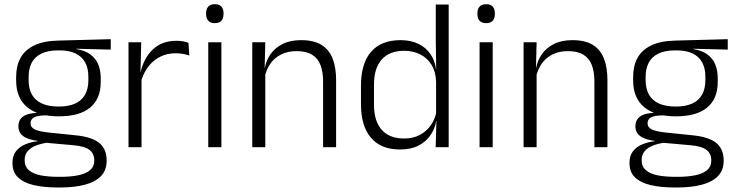

<svg xmlns="http://www.w3.org/2000/svg" viewBox="-20 -684 3412 892"><path d="M253.5 -143.5Q157.5 -143.5 106.2 -186.2Q55 -229 55 -310V-327Q55 -377 74.8 -414Q94.5 -451 138 -472.5Q181.5 -494 252 -495.5L494.5 -502V-453.5L334.5 -457.5V-456Q375 -449.5 400 -431Q425 -412.5 436.5 -384.5Q448 -356.5 448 -320.5V-303.5Q448 -225 398.8 -184.2Q349.5 -143.5 253.5 -143.5ZM250.5 137.5H261Q309 137.5 344 130.2Q379 123 398.5 106.5Q418 90 418 62.5V61Q418 29.5 395.5 12.2Q373 -5 319 -9.5L184 -21.5L205 -22Q172.5 -17.5 147.8 -8Q123 1.5 108.8 18Q94.5 34.5 94.5 59.5V60.5Q94.5 89.5 114 106.5Q133.5 123.5 168.5 130.5Q203.5 137.5 250.5 137.5ZM247 187Q183.5 187 136.5 176Q89.5 165 63.8 140.2Q38 115.5 38 73.5V71.5Q38 40 53.8 19.2Q69.5 -1.5 96.5 -13Q123.5 -24.5 155.5 -28L155 -29.5Q108.5 -35.5 87 -52.2Q65.5 -69 65.5 -97V-97.5Q65.5 -116 74.2 -129.5Q83 -143 101.5 -150.5Q120 -158 149.5 -159.5V-168.5L230 -147L192 -148Q152.5 -147.5 137.2 -138.2Q122 -129 122 -111.5V-111Q122 -92 142.5 -82.2Q163 -72.5 213.5 -67.5L331 -55.5Q407 -48 441.2 -19.8Q475.5 8.5 475.5 61V63Q475.5 107 449 134.2Q422.5 161.5 374 174.2Q325.5 187 260 187ZM253 -189Q298.5 -189 329 -202.8Q359.5 -216.5 375 -244Q390.5 -271.5 390.5 -311V-328.5Q390.5 -367.5 375.2 -394.8Q360 -422 330.2 -436Q300.5 -450 255.5 -450H252Q202.5 -450 171.8 -434.8Q141 -419.5 127 -392Q113 -364.5 113 -328V-311.5Q113 -271.5 128.5 -244.2Q144 -217 175 -203Q206 -189 253 -189Z M634 -301.5 618.5 -348 633.5 -350Q649.5 -417 691.5 -455.8Q733.5 -494.5 800 -494.5Q817.5 -494.5 831.5 -491.8Q845.5 -489 855.5 -485L859.5 -426Q847 -430.5 831 -433.5Q815 -436.5 796 -436.5Q739 -436.5 696 -402.2Q653 -368 634 -301.5ZM577 0V-487.5H636L632.5 -341L637.5 -336V0Z M947.5 0V-487.5H1008.5V0ZM978 -576.5Q958 -576.5 947.8 -587.5Q937.5 -598.5 937.5 -619V-622.5Q937.5 -642.5 947.8 -653.5Q958 -664.5 978 -664.5Q998.5 -664.5 1008.5 -653.5Q1018.5 -642.5 1018.5 -622.5V-619Q1018.5 -598.5 1008.5 -587.5Q998.5 -576.5 978 -576.5Z M1481 0V-306Q1481 -349.5 1469.2 -381Q1457.5 -412.5 1430.5 -429.5Q1403.5 -446.5 1358 -446.5Q1316 -446.5 1285 -430.5Q1254 -414.5 1235 -386.5Q1216 -358.5 1209 -322.5L1196.5 -367.5H1210Q1216.5 -403.5 1237.2 -432.8Q1258 -462 1293.2 -479.8Q1328.5 -497.5 1379 -497.5Q1438 -497.5 1473.5 -475.5Q1509 -453.5 1525.2 -412.2Q1541.5 -371 1541.5 -312V0ZM1152 0V-487.5H1212.5L1209.5 -367L1212.5 -364V0Z M1838 10.5Q1750 10.5 1703.5 -43.8Q1657 -98 1657 -201V-285.5Q1657 -389 1703.8 -443.2Q1750.5 -497.5 1841 -497.5Q1887.5 -497.5 1922.8 -480.8Q1958 -464 1979.5 -433.2Q2001 -402.5 2006 -361H2026L2006 -305.5Q2004 -352.5 1984 -384Q1964 -415.5 1931.2 -431.8Q1898.5 -448 1857.5 -448Q1790 -448 1753.8 -408Q1717.5 -368 1717.5 -290.5V-197.5Q1717.5 -121 1753.5 -80.8Q1789.5 -40.5 1858 -40.5Q1898.5 -40.5 1929.5 -56.8Q1960.5 -73 1980.8 -101.2Q2001 -129.5 2008 -166L2024 -121H2006.5Q2000 -85 1979.2 -55Q1958.5 -25 1923.5 -7.2Q1888.5 10.5 1838 10.5ZM2004 0 2007.5 -122 2006 -142V-347.5L2006.5 -362L2004.5 -500.5V-663H2064.5V0Z M2208 0V-487.5H2269V0ZM2238.5 -576.5Q2218.5 -576.5 2208.2 -587.5Q2198 -598.5 2198 -619V-622.5Q2198 -642.5 2208.2 -653.5Q2218.5 -664.5 2238.5 -664.5Q2259 -664.5 2269 -653.5Q2279 -642.5 2279 -622.5V-619Q2279 -598.5 2269 -587.5Q2259 -576.5 2238.5 -576.5Z M2741.5 0V-306Q2741.5 -349.5 2729.8 -381Q2718 -412.5 2691 -429.5Q2664 -446.5 2618.5 -446.5Q2576.5 -446.5 2545.5 -430.5Q2514.5 -414.5 2495.5 -386.5Q2476.5 -358.5 2469.5 -322.5L2457 -367.5H2470.5Q2477 -403.5 2497.8 -432.8Q2518.5 -462 2553.8 -479.8Q2589 -497.5 2639.5 -497.5Q2698.5 -497.5 2734 -475.5Q2769.5 -453.5 2785.8 -412.2Q2802 -371 2802 -312V0ZM2412.5 0V-487.5H2473L2470 -367L2473 -364V0Z M3120 -143.5Q3024 -143.5 2972.8 -186.2Q2921.5 -229 2921.5 -310V-327Q2921.5 -377 2941.2 -414Q2961 -451 3004.5 -472.5Q3048 -494 3118.5 -495.5L3361 -502V-453.5L3201 -457.5V-456Q3241.5 -449.5 3266.5 -431Q3291.5 -412.5 3303 -384.5Q3314.5 -356.5 3314.5 -320.5V-303.5Q3314.5 -225 3265.2 -184.2Q3216 -143.5 3120 -143.5ZM3117 137.5H3127.5Q3175.5 137.5 3210.5 130.2Q3245.5 123 3265 106.5Q3284.5 90 3284.5 62.5V61Q3284.5 29.5 3262 12.2Q3239.5 -5 3185.5 -9.5L3050.5 -21.5L3071.5 -22Q3039 -17.5 3014.2 -8Q2989.5 1.5 2975.2 18Q2961 34.5 2961 59.5V60.5Q2961 89.5 2980.5 106.5Q3000 123.5 3035 130.5Q3070 137.5 3117 137.5ZM3113.5 187Q3050 187 3003 176Q2956 165 2930.2 140.2Q2904.5 115.5 2904.5 73.5V71.5Q2904.5 40 2920.2 19.2Q2936 -1.5 2963 -13Q2990 -24.5 3022 -28L3021.5 -29.5Q2975 -35.5 2953.5 -52.2Q2932 -69 2932 -97V-97.5Q2932 -116 2940.8 -129.5Q2949.5 -143 2968 -150.5Q2986.5 -158 3016 -159.5V-168.5L3096.5 -147L3058.5 -148Q3019 -147.5 3003.8 -138.2Q2988.5 -129 2988.5 -111.5V-111Q2988.5 -92 3009 -82.2Q3029.5 -72.5 3080 -67.5L3197.5 -55.5Q3273.5 -48 3307.8 -19.8Q3342 8.5 3342 61V63Q3342 107 3315.5 134.2Q3289 161.5 3240.5 174.2Q3192 187 3126.5 187ZM3119.5 -189Q3165 -189 3195.5 -202.8Q3226 -216.5 3241.5 -244Q3257 -271.5 3257 -311V-328.5Q3257 -367.5 3241.8 -394.8Q3226.5 -422 3196.8 -436Q3167 -450 3122 -450H3118.5Q3069 -450 3038.2 -434.8Q3007.5 -419.5 2993.5 -392Q2979.5 -364.5 2979.5 -328V-311.5Q2979.5 -271.5 2995 -244.2Q3010.5 -217 3041.5 -203Q3072.5 -189 3119.5 -189Z"/></svg>

Font: Anek Latin Light
Style: Regular
Weight: 300
Designer: Yesha Goshar
Foundry: Ek Type
Version: Version 1.003